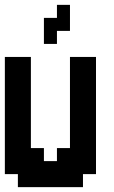

<svg xmlns="http://www.w3.org/2000/svg" viewBox="-20 -770 469 790"><path d="M375 -535.7V-53.6H321.4V0H53.6V-53.6H0V-535.7H107.1V-160.7H160.7V-107.1H214.3V-160.7H267.9V-535.7ZM214.3 -750H267.9V-642.9H214.3V-589.3H160.7V-696.4H214.3Z"/></svg>

Font: Jersey 10
Style: Regular
Weight: 400
Designer: Sarah Cadigan-Fried
Version: Version 1.000